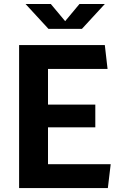

<svg xmlns="http://www.w3.org/2000/svg" viewBox="-20 -960 660 980"><path d="M77.5 0H530.5L545 -122H225V-310H466.5V-426H225V-608H529L515 -730H77.5ZM110.5 -939.5H239.5L312.5 -852L385.5 -939.5H515L398 -812.5H227.5Z"/></svg>

Font: Monaspace Krypton
Style: Bold
Weight: 700
Designer: Riley Cran & the Lettermatic Team
Foundry: Lettermatic
Version: Version 1.200 (Monaspace Krypton)